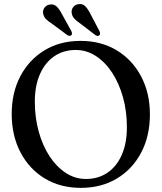

<svg xmlns="http://www.w3.org/2000/svg" viewBox="-20 -916 802 951"><path d="M379 -713.5Q481 -713.5 558.5 -666.5Q636 -619.5 679.2 -537.2Q722.5 -455 722.5 -349.5Q722.5 -242 679.2 -160Q636 -78 559 -31.8Q482 14.5 380.5 14.5Q278.5 14.5 201.5 -32.2Q124.5 -79 81.2 -161.8Q38 -244.5 38 -352Q38 -457.5 81 -539Q124 -620.5 200.8 -667Q277.5 -713.5 379 -713.5ZM608.5 -286.5Q608.5 -365 589.2 -434Q570 -503 535.5 -555.8Q501 -608.5 455 -638.5Q409 -668.5 355 -668.5Q294.5 -668.5 249 -637.5Q203.5 -606.5 178 -549Q152.5 -491.5 152.5 -412.5Q152.5 -333.5 171.8 -264Q191 -194.5 225.5 -142Q260 -89.5 306 -59.5Q352 -29.5 405.5 -29.5Q466 -29.5 511.8 -60.2Q557.5 -91 583 -148.5Q608.5 -206 608.5 -286.5ZM429 -845 472.5 -762Q479 -748 472.5 -741.5Q464.5 -734 452 -742.5L377 -800Q359.5 -811.5 348.2 -823.8Q337 -836 335 -852.5Q333 -868.5 342.8 -881Q352.5 -893.5 369.5 -895.5Q390 -898.5 403.5 -884Q417 -869.5 429 -845ZM287.5 -845 333 -762.5Q339.5 -748.5 334 -742Q326 -734.5 313 -742.5L237.5 -798.5Q219.5 -809.5 208 -821.2Q196.5 -833 193.5 -849.5Q191 -865.5 200.5 -878.2Q210 -891 226.5 -893.5Q247 -897 261 -883.2Q275 -869.5 287.5 -845Z"/></svg>

Font: Fraunces 72pt Soft
Style: Regular
Weight: 400
Version: Version 1.000;[b76b70a41]